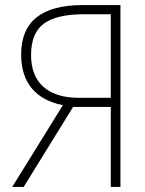

<svg xmlns="http://www.w3.org/2000/svg" viewBox="-20 -734 570 754"><path d="M28 0 227 -321Q146 -337 104.5 -387.5Q63 -438 63 -520Q63 -714 304 -714H453V0H415V-314H267L73 0ZM289 -350H415V-678H308Q202 -678 152 -641Q102 -604 102 -518Q102 -436 150.5 -393Q199 -350 289 -350Z"/></svg>

Font: Noto Sans Mono Condensed ExtraLight
Style: Regular
Weight: 200
Width: 3
Designer: Monotype Design Team
Foundry: Monotype Imaging Inc.
Version: Version 2.014; ttfautohint (v1.8.4.7-5d5b)